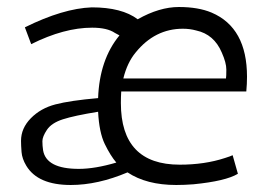

<svg xmlns="http://www.w3.org/2000/svg" viewBox="-20 -524 768 548"><path d="M325 -230Q325 -54 493 -54Q564 -54 622 -73Q638 -78 644 -81L659 -28Q624 -7 532 2Q506 4 483 4Q398 4 344 -32Q259 4 182 4Q88 4 55 -51Q43 -71 41.5 -90Q40 -109 40 -122Q40 -158 68 -186.5Q96 -215 138 -226Q180 -237 260 -244Q264 -354 321 -423Q317 -425 308 -430Q286 -445 243 -445Q163 -445 69 -398L51 -446Q160 -500 242 -503Q328 -503 373 -469Q435 -504 490.5 -504Q546 -504 584 -488Q685 -445 685 -305Q685 -285 683 -263H326Q325 -247 325 -230ZM502 -442Q422 -442 367 -374Q343 -345 332 -300H625Q626 -306 626 -325.5Q626 -345 613 -374Q591 -426 540 -437Q522 -442 502 -442ZM312 -60Q295 -80 279 -113Q263 -146 260 -205Q192 -194 159.5 -183.5Q127 -173 114 -153.5Q101 -134 101 -121Q101 -108 103 -95Q112 -42 205 -42Q251 -42 312 -60Z"/></svg>

Font: Antic
Style: Regular
Weight: 400
Designer: Santiago Orozco
Foundry: Typemade
Version: Version 1.0012